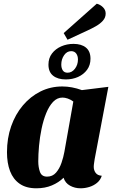

<svg xmlns="http://www.w3.org/2000/svg" viewBox="-20 -997 622 1037"><path d="M176.3 20Q121.3 20 86.2 -4.5Q51 -29 34.3 -72.7Q17.7 -116.3 17.7 -175Q17.7 -250.3 40.2 -314.8Q62.7 -379.3 103.7 -427.8Q144.7 -476.3 199 -503.2Q253.3 -530 316.7 -530Q368 -530 422.3 -510.3L565.3 -528L491.3 -137.7Q490.3 -129.3 488.3 -117.3Q486.3 -105.3 486.3 -95.7Q486.3 -77.7 496.5 -63.5Q506.7 -49.3 529.7 -47.7Q522.3 -24.3 504 -9.3Q485.7 5.7 462.3 12.8Q439 20 415.3 20Q384 20 358.2 5.8Q332.3 -8.3 323.3 -37Q297.3 -11.3 260.3 4.3Q223.3 20 176.3 20ZM234.3 -43Q263.7 -43 282.5 -64.5Q301.3 -86 312 -117.2Q322.7 -148.3 327.7 -176.7L376 -448.7Q361 -459.7 345.7 -464.8Q330.3 -470 317.7 -470Q288.7 -470 266.8 -447Q245 -424 229.5 -385.7Q214 -347.3 204.5 -301.5Q195 -255.7 190.8 -209.5Q186.7 -163.3 186.7 -125.3Q186.7 -94 195.8 -68.5Q205 -43 234.3 -43ZM335.3 -568Q292.3 -568 267 -588Q241.7 -608 241.7 -648Q241.7 -683 260.7 -708Q279.7 -733 310.5 -746.5Q341.3 -760 376.7 -760Q419.7 -760 444.2 -740Q468.7 -720 468.7 -680Q468.7 -645 450.2 -620Q431.7 -595 401.7 -581.5Q371.7 -568 335.3 -568ZM345 -604.3Q368.3 -604.3 384.7 -625.7Q401 -647 401 -675.7Q401 -695 391.7 -707.8Q382.3 -720.7 364.3 -720.7Q341.3 -720.7 326.2 -698.8Q311 -677 311 -648.3Q311 -629 319.2 -616.7Q327.3 -604.3 345 -604.3ZM344.7 -782.3 324 -818.3 502.7 -977Q522 -972 536.3 -957.7Q550.7 -943.3 550.7 -924.3Q551 -902.3 535.8 -885.3Q520.7 -868.3 498 -855.5Q475.3 -842.7 452.7 -832.3Z"/></svg>

Font: Sansita Swashed Light
Style: Regular
Weight: 300
Designer: Pablo Cosgaya
Foundry: Omnibus-Type
Version: Version 1.003